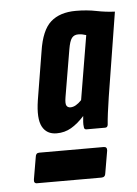

<svg xmlns="http://www.w3.org/2000/svg" viewBox="-42 -695 393 552"><g transform="rotate(-5 154.5 -419.0)"><path d="M112 -315Q83 -315 70.5 -338.5Q58 -362 66 -414L89 -554Q98 -614 124.5 -637.5Q151 -661 197 -661Q229 -661 256 -655.5Q283 -650 309 -649L270 -406Q266 -380 263.5 -360.5Q261 -341 260 -327Q259 -319 252 -319H198Q191 -319 191 -327Q190 -333 190.5 -341Q191 -349 192 -358Q173 -337 154 -326Q135 -315 112 -315ZM158 -386Q173 -386 190 -404L221 -589Q215 -591 209.5 -592Q204 -593 198 -593Q186 -593 179.5 -584.5Q173 -576 169 -552L146 -416Q143 -398 146.5 -392Q150 -386 158 -386ZM43 -177Q33 -177 35 -189L46 -253Q47 -264 57 -264H243Q253 -264 252 -253L241 -189Q240 -177 229 -177Z"/></g></svg>

Font: Sofia Sans Extra Condensed ExtraBold
Style: Italic
Weight: 800
Italic angle: -9°
Designer: Botio Nikoltchev, Ani Petrova
Foundry: lettersoup
Version: Version 4.101; ttfautohint (v1.8.4.7-5d5b)